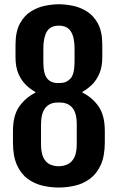

<svg xmlns="http://www.w3.org/2000/svg" viewBox="-20 -861 544 889"><path d="M252 7.3Q213.9 7.3 176.5 -1.5Q139.2 -10.3 108.2 -33Q77.1 -55.7 58.6 -96.7Q40 -137.7 40 -202.1V-253.4Q40 -327.1 69.6 -368.4Q99.1 -409.7 143.6 -431.6V-435.5Q121.6 -447.3 100.6 -467.3Q79.6 -487.3 65.7 -518.8Q51.8 -550.3 51.8 -595.2V-653.8Q51.8 -714.8 72.3 -752.2Q92.8 -789.6 124.3 -808.8Q155.8 -828.1 190.2 -834.7Q224.6 -841.3 252.4 -841.3Q280.8 -841.3 315.2 -834.7Q349.6 -828.1 381.1 -808.8Q412.6 -789.6 433.1 -752.4Q453.6 -715.3 453.6 -654.3V-595.7Q453.6 -550.8 439.7 -519.3Q425.8 -487.8 404.8 -467.8Q383.8 -447.8 361.8 -436V-432.1Q406.7 -410.2 436 -368.9Q465.3 -327.6 465.3 -253.9V-202.6Q465.3 -138.2 446.5 -97.2Q427.7 -56.2 396.5 -33.2Q365.2 -10.3 327.6 -1.5Q290 7.3 252 7.3ZM246.6 -476.6H258.3Q287.1 -476.6 306.2 -497.1Q325.2 -517.6 325.2 -575.2V-636.7Q325.2 -688 308.3 -715.1Q291.5 -742.2 252.4 -742.2Q213.4 -742.2 197 -714.8Q180.7 -687.5 180.7 -635.7V-574.7Q180.7 -519.5 198 -498Q215.3 -476.6 246.6 -476.6ZM252 -91.3Q273.4 -91.3 292.5 -99.9Q311.5 -108.4 323.5 -130.9Q335.4 -153.3 335.4 -195.8V-284.2Q335.4 -338.9 314.7 -362.5Q293.9 -386.2 258.3 -386.2H246.1Q210.4 -386.2 190.2 -361.6Q169.9 -336.9 169.9 -283.7V-195.3Q169.9 -152.8 181.4 -130.4Q192.9 -107.9 211.7 -99.6Q230.5 -91.3 252 -91.3Z"/></svg>

Font: Fjalla One
Style: Regular
Weight: 400
Designer: Irina Smirnova, Eben Sorkin
Foundry: Sorkin Type
Version: Version 1.002; ttfautohint (v1.8.4.7-5d5b);gftools[0.9.25]